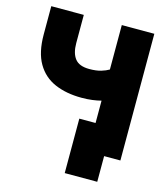

<svg xmlns="http://www.w3.org/2000/svg" viewBox="-126 -818 908 1058"><g transform="rotate(15 328.0 -288.5)"><path d="M325.7 -278.3Q238.3 -278.3 172.6 -306.6Q106.9 -335 70.6 -397.2Q34.2 -459.5 34.2 -562V-722.7H219.7V-562Q219.7 -504.4 243.9 -473.4Q268.1 -442.4 325.7 -442.4Q364.7 -442.4 391.8 -450.4Q418.9 -458.5 436.5 -469.2V-722.7H622.1V0H529.3V146.5H343.8V-164.1H436.5V-291.5Q414.1 -285.6 386.5 -282Q358.9 -278.3 325.7 -278.3Z"/></g></svg>

Font: Giphurs Black
Style: Regular
Weight: 900
Version: Version 0.920; ttfautohint (v1.8.4.7-5d5b)